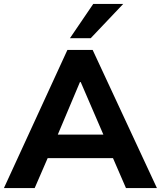

<svg xmlns="http://www.w3.org/2000/svg" viewBox="-31 -960 821 980"><path d="M-11 0 313 -705H442L770 0H612L527 -196L588 -153H169L231 -196L146 0ZM377 -541 248 -235 221 -273H536L513 -235L381 -541ZM326 -765 445 -940H598L432 -765Z"/></svg>

Font: Mulish ExtraLight ExtraBold
Style: Regular
Weight: 800
Version: Version 3.603